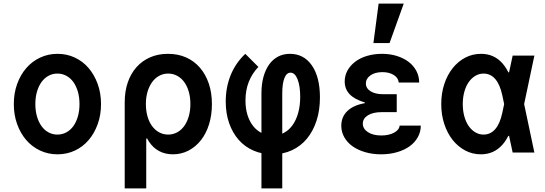

<svg xmlns="http://www.w3.org/2000/svg" viewBox="-20 -850 3040 1070"><path d="M300.4 10Q353 10 397.5 -11Q442 -32 474 -69.5Q506 -107 524.5 -158.2Q543 -209.4 543 -270Q543 -330.6 524.5 -381.8Q506 -433 474 -470.5Q442 -508 397.4 -529Q352.9 -550 300.4 -550Q248 -550 203.2 -528.8Q158.3 -507.6 126.2 -470.3Q94 -433 75.5 -381.8Q57 -330.6 57 -270Q57 -209.4 75.5 -158.2Q94 -107 126.1 -69.7Q158.2 -32.4 203 -11.2Q247.7 10 300.4 10ZM299.6 -100Q272.9 -100 250.2 -112.4Q227.5 -124.8 211.2 -147.4Q195 -170 186 -201.2Q177 -232.4 177 -270Q177 -307.6 186 -338.8Q195 -370 211.2 -392.6Q227.5 -415.2 250.2 -427.6Q272.9 -440 299.6 -440Q327 -440 350 -427.5Q373 -415 389.1 -392.5Q405.1 -369.9 414.1 -338.7Q423 -307.6 423 -270Q423 -232.4 414.1 -201.3Q405.1 -170.1 389.1 -147.5Q373 -125 350 -112.5Q327 -100 299.6 -100Z M762 -270Q762 -203 774 -150.5Q786 -98 809 -62.5Q832 -27 866 -8.5Q900 10 944 10Q991 10 1031 -11Q1071 -32 1100 -69Q1129 -106 1145 -157.3Q1161 -208.6 1161 -270Q1161 -333 1143.5 -384.5Q1126 -436 1094 -473Q1062 -510 1017 -530Q972 -550 915.9 -550Q861 -550 816.5 -530.5Q772 -511 740.5 -475.5Q709 -440 692 -390.5Q675 -341 675 -280V200H795V-78H803ZM793 -270.3Q793 -308 802.2 -338.9Q811.5 -369.9 827.7 -392.3Q843.9 -414.6 866.8 -427.3Q889.7 -440 917 -440Q944.2 -440 967.3 -427.6Q990.3 -415.3 1006.6 -392.8Q1022.9 -370.4 1031.9 -339.3Q1041 -308.2 1041 -270Q1041 -233 1031.9 -201.6Q1022.9 -170.3 1006.6 -147.6Q990.3 -124.9 967.3 -112.5Q944.2 -100 917 -100Q889.6 -100 866.6 -112.7Q843.6 -125.3 827.3 -147.7Q811 -170 802 -201.3Q793 -232.6 793 -270.3Z M1437 -329V200H1553V-329Q1553 -383.8 1564.9 -414.4Q1576.9 -445 1598.9 -445Q1624 -445 1638.5 -407.5Q1653 -370 1653 -311Q1653 -262 1642.1 -222.2Q1631.3 -182.3 1611.1 -153.7Q1591 -125 1563 -110Q1535 -95 1500 -95Q1466.8 -95 1438.9 -108.5Q1411 -122 1390.7 -147.7Q1370.4 -173.3 1359.2 -209.2Q1348 -245 1348 -289.7Q1348 -347 1366.5 -394Q1385 -441 1420 -477L1347 -550Q1293 -499 1265.5 -431.3Q1238 -363.5 1238 -284Q1238 -218 1256.9 -163.9Q1275.8 -109.8 1309.9 -70.9Q1344 -32 1392.2 -11Q1440.3 10 1498.1 10Q1558 10 1607 -12.8Q1656 -35.6 1690.5 -77.3Q1725 -119 1744 -177.3Q1763 -235.5 1763 -307Q1763 -420.3 1718.2 -485.2Q1673.3 -550 1596 -550Q1558.8 -550 1529.4 -534.5Q1500 -519 1479.5 -490Q1459 -461 1448 -420.6Q1437 -380.3 1437 -329Z M2202 -390H2316Q2316 -425 2300.5 -454.5Q2285 -484 2257.5 -505Q2230 -526 2192 -538Q2154 -550 2109 -550Q2064 -550 2025.5 -538.5Q1987 -527 1959.5 -506Q1932 -485 1916.5 -457Q1901 -429 1901 -396Q1901 -354 1928.5 -325Q1956 -296 2013 -279V-275Q1950 -264 1916 -231.5Q1882 -199 1882 -149Q1882 -115 1898.5 -85.5Q1915 -56 1944.5 -35Q1974 -14 2015 -2Q2056 10 2104 10Q2152 10 2193 -2Q2234 -14 2263 -35Q2292 -56 2308.5 -85.5Q2325 -115 2325 -150H2207Q2205 -126 2176 -110.5Q2147 -95 2105 -95Q2059 -95 2030.5 -113.5Q2002 -132 2002 -161Q2002 -190 2030.5 -207.5Q2059 -225 2106 -225H2191V-325H2114Q2071 -325 2045 -341.5Q2019 -358 2019 -385Q2019 -412 2044.5 -430Q2070 -448 2111 -448Q2149 -448 2174.5 -432Q2200 -416 2202 -390ZM2230 -830H2090L2061 -610H2151Z M2797 -305V-235L2779 -320Q2766 -380 2739.6 -410Q2713.1 -440 2675 -440Q2649.9 -440 2628.4 -427Q2607 -414 2591.5 -391.5Q2576 -369 2567.5 -337.8Q2559 -306.6 2559 -269.8Q2559 -233 2567.5 -202Q2576 -171 2591.5 -148.3Q2607 -125.7 2628.5 -112.8Q2649.9 -100 2675 -100Q2713.1 -100 2739.6 -130Q2766 -160 2779 -220ZM2851 -210Q2828 -98 2780.5 -44Q2733 10 2660 10Q2612.5 10 2572.3 -11.5Q2532 -33 2502.4 -70.3Q2472.8 -107.7 2455.9 -159Q2439 -210.3 2439 -270Q2439 -330 2456 -381.5Q2473 -433 2503 -470.5Q2533 -508 2573.3 -529Q2613.5 -550 2661 -550Q2734 -550 2781 -496Q2828 -442 2851 -330L2863 -270ZM2803 -447H2817L2837 -540H2958L2901 -270L2958 0H2837L2817 -93H2803L2822 -270Z"/></svg>

Font: CommitMonoV143 ExtLt
Style: Regular
Weight: 200
Monospace: yes
Designer: Eigil Nikolajsen
Foundry: Eigil Nikolajsen
Version: Version 1.143